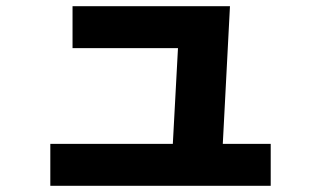

<svg xmlns="http://www.w3.org/2000/svg" viewBox="-20 -591 1040 622"><path d="M536 -53 559 -480 600 -435H215V-571H725L698 -53ZM143 11V-125H857V11Z"/></svg>

Font: M PLUS 2 ExtraBold
Style: Regular
Weight: 800
Version: Version 1.001